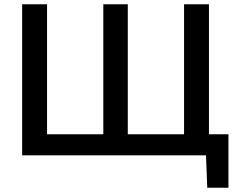

<svg xmlns="http://www.w3.org/2000/svg" viewBox="-20 -733 1122 906"><path d="M958 153 952 0H84.5V-713H202V-99.5H467.5V-713H583V-99.5H848.5V-713H966V-99.5H1058V153Z"/></svg>

Font: Heraclito Medium
Style: Regular
Weight: 500
Designer: Kostas Bartsokas (font) & Cristiano Sobral (main changes)
Foundry: Kostas Bartsokas (font) & Cristiano Sobral (main changes)
Version: Version 1.00;July 8, 2020;FontCreator 13.0.0.2655 64-bit